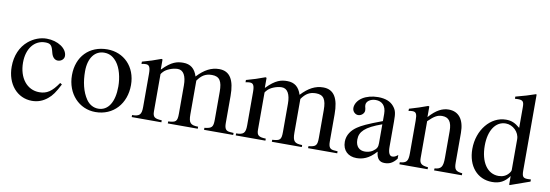

<svg xmlns="http://www.w3.org/2000/svg" viewBox="-53 -1043 4051 1414"><g transform="rotate(10 1972.0 -336.5)"><path d="M398 -156C350 -86 314 -62 257 -62C165 -62 102 -142 102 -257C102 -361 157 -431 238 -431C274 -431 287 -420 297 -383L303 -361C311 -332 329 -315 351 -315C377 -315 398 -334 398 -357C398 -413 328 -460 244 -460C197 -460 149 -442 109 -409C55 -364 25 -295 25 -212C25 -83 104 10 215 10C258 10 296 -4 330 -32C360 -56 380 -85 412 -147Z M914 -231C914 -369 820 -460 698 -460C563 -460 473 -367 473 -228C473 -89 568 10 689 10C824 10 914 -92 914 -231ZM824 -204C824 -88 780 -18 706 -18C670 -18 638 -36 616 -68C579 -122 563 -194 563 -273C563 -373 610 -432 679 -432C722 -432 750 -412 774 -382C806 -341 824 -272 824 -204Z M1719 0V-15L1693 -17C1663 -19 1650 -32 1650 -77V-280C1650 -398 1615 -460 1534 -460C1476 -460 1425 -434 1371 -376C1353 -433 1319 -460 1265 -460C1220 -460 1178 -451 1112 -383H1110V-457L1102 -460C1051 -441 1018 -430 963 -415V-398C976 -401 984 -402 995 -402C1021 -402 1030 -385 1030 -336V-88C1030 -30 1016 -16 960 -15V0H1182V-15C1129 -17 1114 -27 1114 -70V-348C1114 -350 1120 -357 1127 -365C1147 -389 1196 -408 1233 -408C1276 -408 1298 -366 1298 -297V-86C1298 -25 1287 -19 1230 -15V0H1454V-15C1397 -16 1382 -30 1382 -95V-347C1412 -390 1442 -408 1489 -408C1546 -408 1566 -375 1566 -296V-90C1566 -32 1557 -21 1501 -15V0Z M2497 0V-15L2471 -17C2441 -19 2428 -32 2428 -77V-280C2428 -398 2393 -460 2312 -460C2254 -460 2203 -434 2149 -376C2131 -433 2097 -460 2043 -460C1998 -460 1956 -451 1890 -383H1888V-457L1880 -460C1829 -441 1796 -430 1741 -415V-398C1754 -401 1762 -402 1773 -402C1799 -402 1808 -385 1808 -336V-88C1808 -30 1794 -16 1738 -15V0H1960V-15C1907 -17 1892 -27 1892 -70V-348C1892 -350 1898 -357 1905 -365C1925 -389 1974 -408 2011 -408C2054 -408 2076 -366 2076 -297V-86C2076 -25 2065 -19 2008 -15V0H2232V-15C2175 -16 2160 -30 2160 -95V-347C2190 -390 2220 -408 2267 -408C2324 -408 2344 -375 2344 -296V-90C2344 -32 2335 -21 2279 -15V0Z M2942 -66C2925 -52 2915 -47 2899 -47C2881 -47 2868 -67 2868 -113V-304C2868 -365 2864 -386 2840 -415C2816 -444 2778 -460 2722 -460C2677 -460 2635 -448 2607 -430C2572 -408 2556 -376 2556 -350C2556 -323 2578 -304 2599 -304C2625 -304 2645 -326 2645 -345C2645 -366 2639 -369 2639 -387C2639 -414 2669 -436 2709 -436C2754 -436 2787 -408 2787 -346V-292C2674 -250 2637 -231 2607 -211C2568 -185 2537 -146 2537 -94C2537 -28 2580 10 2642 10C2685 10 2734 -3 2787 -63H2788C2793 -10 2815 10 2852 10C2886 10 2912 0 2942 -38ZM2787 -127C2787 -98 2781 -84 2752 -64C2735 -53 2714 -48 2694 -48C2655 -48 2625 -72 2625 -125C2625 -156 2635 -180 2659 -202C2684 -225 2725 -246 2787 -268Z M3429 0V-15C3380 -20 3368 -31 3368 -85V-306C3368 -405 3326 -460 3250 -460C3204 -460 3158 -438 3106 -379H3105V-457L3097 -460C3048 -442 3015 -431 2960 -415V-398C2967 -401 2978 -402 2989 -402C3017 -402 3024 -386 3024 -337V-94C3024 -35 3013 -19 2962 -15V0H3173V-15C3122 -19 3108 -33 3108 -72V-348C3154 -393 3178 -405 3211 -405C3260 -405 3284 -375 3284 -304V-105C3284 -39 3272 -19 3222 -15L3221 0Z M3935 -42V-58C3918 -57 3917 -57 3912 -57C3876 -57 3868 -68 3868 -114V-681L3863 -683C3815 -666 3780 -656 3716 -639V-623C3724 -624 3730 -624 3738 -624C3775 -624 3784 -614 3784 -573V-417C3746 -449 3719 -460 3679 -460C3564 -460 3471 -347 3471 -205C3471 -77 3545 10 3656 10C3712 10 3750 -10 3784 -57V7L3788 10ZM3784 -102C3784 -95 3778 -84 3769 -74C3751 -53 3726 -42 3695 -42C3611 -42 3557 -122 3557 -245C3557 -358 3606 -432 3682 -432C3736 -432 3784 -385 3784 -332Z"/></g></svg>

Font: STIXGeneral
Style: Regular
Weight: 400
Designer: MicroPress Inc., with final additions and corrections provided by Coen Hoffman, Elsevier (retired)
Version: Version 1.1.0